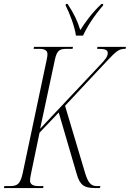

<svg xmlns="http://www.w3.org/2000/svg" viewBox="-40 -951 657 971"><path d="M344 -771H380C402 -819 437 -872 481 -923L482 -931H473C423 -884 391 -838 366 -799C351 -847 334 -882 302 -931H293L292 -923C312 -885 338 -816 344 -771ZM-20 0H178L180 -10H155C126 -10 112 -19 112 -38C112 -49 115 -63 119 -83L160 -280L257 -382L348 -71C364 -13 388 0 441 0H465L468 -10H449C419 -10 405 -29 391 -74L289 -416L460 -599C549 -693 555 -704 595 -704L597 -714H453L451 -704C484 -704 505 -702 505 -683C505 -665 491 -648 464 -620L163 -300L238 -651C249 -700 264 -704 302 -704H327L329 -714H132L130 -704H159C187 -704 200 -695 200 -677C200 -671 199 -663 197 -653L75 -76C63 -21 49 -10 10 -10H-18Z"/></svg>

Font: Noto Serif Display ExtraCondensed ExtraLight
Style: Italic
Weight: 200
Width: 2
Italic angle: -12°
Designer: Monotype Design Team
Foundry: Monotype Imaging Inc.
Version: Version 2.009